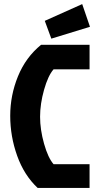

<svg xmlns="http://www.w3.org/2000/svg" viewBox="-20 -919 483 939"><path d="M242 -116H418V0H164Q98 -62 64 -157Q30 -252 30 -352.5Q30 -453 68 -546Q106 -639 181 -700H418V-580H242Q215 -549 195.5 -480Q176 -411 176 -348Q176 -285 195.5 -216Q215 -147 242 -116ZM199 -817 382 -899 420 -788 231 -730Z"/></svg>

Font: Jockey One
Style: Regular
Weight: 400
Designer: TypeTogether
Foundry: TypeTogether
Version: Version 1.002